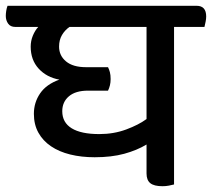

<svg xmlns="http://www.w3.org/2000/svg" viewBox="-54 -632 732 663"><path d="M547 -539V5Q539 7 529 9Q519 11 507 11Q478 11 465 0.5Q452 -10 452 -33V-133Q419 -113 375 -101Q331 -89 273 -89Q227 -89 188.5 -98.5Q150 -108 122 -127Q94 -146 78.5 -174Q63 -202 63 -239Q63 -278 84.5 -309.5Q106 -341 151 -357Q107 -365 79.5 -395Q52 -425 52 -471Q52 -491 59.5 -509Q67 -527 78 -539H-1Q-18 -539 -26 -550.5Q-34 -562 -34 -577Q-34 -585 -32.5 -594.5Q-31 -604 -28 -612H625Q658 -612 658 -575Q658 -567 656 -557Q654 -547 652 -539ZM319 -400Q323 -392 325.5 -382.5Q328 -373 328 -359Q328 -347 325.5 -337Q323 -327 319 -319H250Q207 -319 184 -299.5Q161 -280 161 -248Q161 -209 193.5 -189Q226 -169 289 -169Q339 -169 382 -185Q425 -201 452 -221V-539H186Q170 -528 160 -511Q150 -494 150 -471Q150 -440 174 -420Q198 -400 243 -400Z"/></svg>

Font: Baloo 2 Medium
Style: Regular
Weight: 500
Designer: Sarang Kulkarni and Ek Type
Foundry: Ek Type
Version: Version 1.640;hotconv 1.0.111;makeotfexe 2.5.65597; ttfautoh